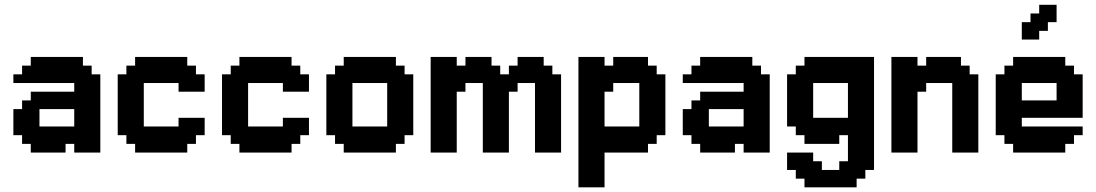

<svg xmlns="http://www.w3.org/2000/svg" viewBox="-20 -650 4670 818"><path d="M37 -185.2H74.1V-222.2H111.1V-259.3H296.3V-296.3H37V-333.3H74.1V-370.4H111.1V-407.4H333.3V-370.4H370.4V-333.3H407.4V0H296.3V-37H259.3V0H111.1V-37H74.1V-74.1H37ZM148.1 -111.1H296.3V-185.2H148.1Z M518.5 -74.1H481.5V-333.3H518.5V-370.4H555.6V-407.4H777.8V-370.4H814.8V-333.3H851.9V-259.3H740.7V-296.3H592.6V-111.1H740.7V-148.1H851.9V-74.1H814.8V-37H777.8V0H555.6V-37H518.5Z M963 -74.1H925.9V-333.3H963V-370.4H1000V-407.4H1222.2V-370.4H1259.3V-333.3H1296.3V-259.3H1185.2V-296.3H1037V-111.1H1185.2V-148.1H1296.3V-74.1H1259.3V-37H1222.2V0H1000V-37H963Z M1481.5 -111.1H1629.6V-296.3H1481.5ZM1407.4 -74.1H1370.4V-333.3H1407.4V-370.4H1444.4V-407.4H1666.7V-370.4H1703.7V-333.3H1740.7V-74.1H1703.7V-37H1666.7V0H1444.4V-37H1407.4Z M1925.9 -370.4H1963V-407.4H2074.1V-370.4H2111.1V-333.3H2148.1V-370.4H2185.2V-407.4H2296.3V-370.4H2333.3V-333.3H2370.4V0H2259.3V-296.3H2185.2V-259.3H2148.1V0H2037V-296.3H1963V-259.3H1925.9V0H1814.8V-407.4H1925.9Z M2592.6 -296.3V-259.3H2555.6V-111.1H2703.7V-296.3ZM2444.4 -407.4H2555.6V-370.4H2592.6V-407.4H2740.7V-370.4H2777.8V-333.3H2814.8V-74.1H2777.8V-37H2740.7V0H2555.6V148.1H2444.4Z M2888.9 -185.2H2925.9V-222.2H2963V-259.3H3148.1V-296.3H2888.9V-333.3H2925.9V-370.4H2963V-407.4H3185.2V-370.4H3222.2V-333.3H3259.3V0H3148.1V-37H3111.1V0H2963V-37H2925.9V-74.1H2888.9ZM3000 -111.1H3148.1V-185.2H3000Z M3333.3 0H3444.4V37H3481.5V74.1H3555.6V37H3592.6V-74.1H3555.6V-37H3407.4V-74.1H3370.4V-111.1H3333.3V-333.3H3370.4V-370.4H3407.4V-407.4H3703.7V74.1H3666.7V111.1H3629.6V148.1H3407.4V111.1H3370.4V74.1H3333.3ZM3444.4 -148.1H3592.6V-296.3H3444.4Z M3888.9 -370.4H3925.9V-407.4H4074.1V-370.4H4111.1V-333.3H4148.1V0H4037V-296.3H3925.9V-259.3H3888.9V0H3777.8V-407.4H3888.9Z M4333.3 -555.6H4370.4V-592.6H4407.4V-629.6H4481.5V-555.6H4444.4V-518.5H4407.4V-481.5H4333.3ZM4333.3 -222.2H4481.5V-296.3H4333.3ZM4259.3 -74.1H4222.2V-333.3H4259.3V-370.4H4296.3V-407.4H4518.5V-370.4H4555.6V-333.3H4592.6V-148.1H4333.3V-111.1H4592.6V-74.1H4555.6V-37H4518.5V0H4296.3V-37H4259.3Z"/></svg>

Font: Jersey 15
Style: Regular
Weight: 400
Designer: Sarah Cadigan-Fried
Version: Version 1.001; ttfautohint (v1.8.4.7-5d5b)